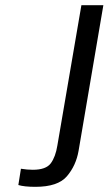

<svg xmlns="http://www.w3.org/2000/svg" viewBox="-20 -720 420 743"><path d="M51 -4 61 -67Q85 -63 107 -63Q158 -63 176.5 -88Q195 -113 202 -157L295 -700H380L284 -136Q274 -79 239 -38Q204 3 117 3Q74 3 51 -4Z"/></svg>

Font: Be Vietnam
Style: Italic
Weight: 400
Italic angle: -9.33299°
Designer: Gabriel Lam
Foundry: TypeRant
Version: Version 3.000